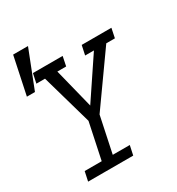

<svg xmlns="http://www.w3.org/2000/svg" viewBox="-195 -890 930 1006"><g transform="rotate(-30 270.0 -386.5)"><path d="M540 -580.1H487.8L271 -274.9L225.1 -57.1H328.1L315.9 0H43L55.2 -57.1H158.2L204.1 -274.9L117.2 -580.1H64.9L77.1 -637.2H256.8L245.1 -580.1H191.9L252 -339.8L413.1 -580.1H359.9L372.1 -637.2H551.8ZM125.5 -772.9 36.6 -545.9H-12.2L35.6 -772.9Z"/></g></svg>

Font: Anonymous Pro
Style: Italic
Weight: 400
Italic angle: -12°
Monospace: yes
Designer: Mark Simonson
Version: Version 1.003